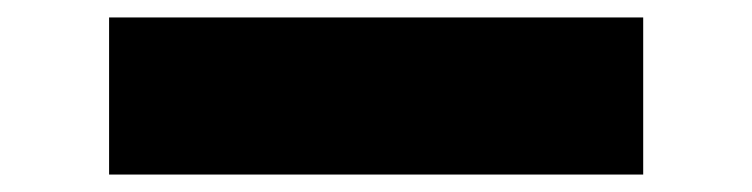

<svg xmlns="http://www.w3.org/2000/svg" viewBox="-20 -1151 862 220"><path d="M105 -1131V-951H717V-1131Z"/></svg>

Font: Hussar Dziwak
Style: Regular
Weight: 400
Version: Version 1.022